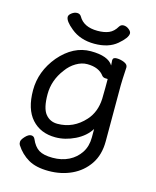

<svg xmlns="http://www.w3.org/2000/svg" viewBox="-125 -755 829 1021"><g transform="rotate(15 290.0 -244.5)"><path d="M470.7 -637.2Q470.7 -612.8 424.8 -574Q378.9 -535.2 301.3 -535.2Q223.6 -535.2 171.9 -578.1Q127.9 -613.8 127.9 -637.2Q127.9 -647.9 142.3 -658.9Q156.7 -669.9 171.9 -669.9Q187 -669.9 194.8 -657.2Q223.6 -606 299.8 -606Q336.9 -606 362.3 -616.9Q387.7 -627.9 404.8 -657.2Q412.6 -669.9 427.7 -669.9Q442.9 -669.9 456.8 -658.9Q470.7 -647.9 470.7 -637.2ZM499 -457Q494.6 -380.9 494.6 -357.9V-49.8Q494.6 24.9 459.7 76.4Q424.8 127.9 367.7 154.5Q310.5 181.2 241.2 181.2Q171.9 181.2 129.4 156.5Q86.9 131.8 58.6 87.9Q54.7 82 54.7 70.6Q54.7 59.1 71.8 40.5Q88.9 22 103.8 22Q118.7 22 125 36.1Q141.6 75.2 167.7 91.6Q193.8 107.9 243.9 107.9Q293.9 107.9 332.8 88.4Q371.6 68.8 394.8 33.4Q418 -2 418 -50.8V-97.2Q390.6 -53.2 337.2 -27.1Q283.7 -1 230 -1Q147.9 -1 99.4 -54.9Q50.8 -108.9 50.8 -212.9Q50.8 -316.9 122.6 -403.8Q198.7 -492.2 294.7 -492.2Q390.6 -492.2 418 -446.8L416 -475.1Q416 -491.2 437 -491.2Q458 -491.2 478.5 -482.7Q499 -474.1 499 -458ZM418.9 -372.1Q419.9 -373 407.5 -373Q395 -373 387.7 -380.9Q358.9 -420.9 293.9 -420.9Q263.7 -420.9 233.2 -402.8Q202.6 -384.8 180.7 -354Q130.9 -289.1 130.9 -211.9Q130.9 -134.8 155.8 -104Q180.7 -73.2 221.7 -73.2Q309.6 -73.2 371.6 -142.1Q414.6 -189.9 418 -263.2Q418.9 -290 418.9 -324.2Z"/></g></svg>

Font: LXGW WenKai GB Screen
Style: Regular
Weight: 400
Designer: LXGW / Fontworks Inc.
Foundry: LXGW / Fontworks Inc.
Version: Version 1.321;February 19, 2024;FontCreator 14.0.0.2901 64-b